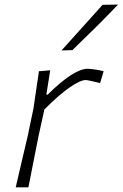

<svg xmlns="http://www.w3.org/2000/svg" viewBox="-20 -798 523 818"><path d="M47 0Q60 -56 72 -107.5Q84 -159 98.5 -220.5L122.5 -335.5Q128 -373.5 134 -414Q140 -454.5 146 -494.5L194 -498.5L177.5 -395H183.5Q237.5 -449 280.8 -477Q324 -505 353.5 -505Q361.5 -505 382.2 -502.2Q403 -499.5 421.5 -494.5L406.5 -444Q387.5 -448.5 369.2 -452.8Q351 -457 345 -457Q322 -457 276 -425Q230 -393 169 -331.5L144.5 -219.5Q132.5 -158.5 122.2 -107.2Q112 -56 101 0ZM242 -583Q286.5 -632.5 330.2 -681Q374 -729.5 417 -777.5L483 -778.5Q437 -730.5 387.8 -681.5Q338.5 -632.5 288.5 -584.5Z"/></svg>

Font: Commissioner Loud ExtraLight
Style: Italic
Weight: 200
Italic angle: -12°
Designer: Kostas Bartsokas
Foundry: Kostas Bartsokas
Version: Version 1.000; ttfautohint (v1.8.3)